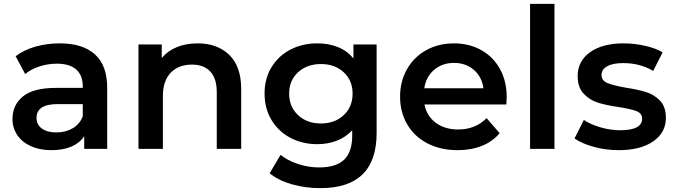

<svg xmlns="http://www.w3.org/2000/svg" viewBox="-20 -762 3455 983"><path d="M43.9 -152.8Q43.9 -224.6 97.4 -268.3Q150.9 -312 266.1 -312H403.8V-319.8Q403.8 -376 370.4 -406Q336.9 -436 271 -436Q226.1 -436 182.6 -422.1Q139.2 -408.2 108.9 -382.8L60.1 -474.1Q102.1 -506.3 161.1 -523.2Q220.2 -540 286.1 -540Q403.8 -540 466.3 -483.4Q528.8 -426.8 528.8 -313V0H411.1V-64.9Q388.2 -29.8 345.7 -11.5Q303.2 6.8 243.2 6.8Q183.1 6.8 137.9 -13.7Q92.8 -34.2 68.4 -70.6Q43.9 -106.9 43.9 -152.8ZM167 -158.2Q167 -124 194.1 -104Q221.2 -84 269 -84Q315.9 -84 352.5 -105.5Q389.2 -127 403.8 -167V-229H274.9Q167 -229 167 -158.2Z M689 0V-534.2H808.1V-464.8Q838.9 -502 886 -521Q933.1 -540 991.7 -540Q1092.8 -540 1153.8 -481Q1214.8 -421.9 1214.8 -306.2V0H1089.8V-290Q1089.8 -359.9 1056.9 -395.5Q1023.9 -431.2 962.9 -431.2Q894 -431.2 854 -389.6Q814 -348.1 814 -270V0Z M1334.5 -283.2Q1334.5 -359.4 1369.9 -417.7Q1405.3 -476.1 1466.8 -508.1Q1528.3 -540 1604.5 -540Q1662.6 -540 1710 -521Q1757.3 -502 1789.6 -462.9V-534.2H1908.2V-81.1Q1908.2 201.2 1620.6 201.2Q1543.5 201.2 1474.4 181.6Q1405.3 162.1 1360.4 125L1416.5 30.8Q1451.7 59.6 1505.1 77.4Q1558.6 95.2 1613.3 95.2Q1701.2 95.2 1742.2 55.2Q1783.2 15.1 1783.2 -66.9V-95.2Q1751 -60.1 1705.1 -42Q1659.2 -23.9 1604.5 -23.9Q1528.3 -23.9 1466.8 -56.4Q1405.3 -88.9 1369.9 -147.9Q1334.5 -207 1334.5 -283.2ZM1460.4 -283.2Q1460.4 -215.3 1505.9 -172.6Q1551.3 -129.9 1623.5 -129.9Q1694.3 -129.9 1739.7 -172.4Q1785.2 -214.8 1785.2 -283.2Q1785.2 -350.1 1739.7 -392.1Q1694.3 -434.1 1623.5 -434.1Q1551.8 -434.1 1506.1 -392.1Q1460.4 -350.1 1460.4 -283.2Z M2028.3 -267.1Q2028.3 -345.2 2063.7 -407.7Q2099.1 -470.2 2162.1 -505.1Q2225.1 -540 2304.2 -540Q2382.3 -540 2443.8 -505.6Q2505.4 -471.2 2539.8 -408.7Q2574.2 -346.2 2574.2 -264.2Q2574.2 -251 2572.3 -227.1H2153.3Q2164.6 -168 2210.9 -133.5Q2257.3 -99.1 2326.2 -99.1Q2414.1 -99.1 2471.2 -157.2L2538.1 -80.1Q2502 -37.1 2447 -15.1Q2392.1 6.8 2323.2 6.8Q2235.4 6.8 2168.2 -28.1Q2101.1 -63 2064.7 -125.5Q2028.3 -188 2028.3 -267.1ZM2152.3 -310.1H2455.1Q2447.3 -368.2 2406.2 -404.1Q2365.2 -439.9 2304.2 -439.9Q2244.1 -439.9 2202.6 -404.5Q2161.1 -369.1 2152.3 -310.1Z M2693.8 0V-742.2H2818.8V0Z M2921.4 -53.2 2969.2 -147.9Q3005.4 -124 3055.9 -109.6Q3106.4 -95.2 3155.3 -95.2Q3267.1 -95.2 3267.6 -153.8Q3267.6 -181.6 3239 -192.9Q3210.4 -204.1 3147.5 -213.9Q3081.5 -223.6 3040 -236.8Q2998.5 -250 2968 -282.5Q2937.5 -314.9 2937.5 -373Q2937.5 -449.2 3001 -494.6Q3064.5 -540 3172.4 -540Q3227.5 -540 3282.5 -527.6Q3337.4 -515.1 3372.6 -494.1L3324.2 -398.9Q3256.3 -439 3171.4 -439Q3116.2 -439 3087.9 -422.4Q3059.6 -405.8 3059.6 -378.9Q3059.6 -349.1 3090.1 -336.7Q3120.6 -324.2 3184.6 -313Q3248.5 -303.2 3289.6 -290Q3330.6 -276.9 3359.9 -245.8Q3389.2 -214.8 3389.2 -158.2Q3389.2 -83 3324.2 -38.1Q3259.3 6.8 3147.5 6.8Q3082.5 6.8 3020.5 -10Q2958.5 -26.9 2921.4 -53.2Z"/></svg>

Font: Montserrat SemiBold
Style: Regular
Weight: 600
Designer: Julieta Ulanovsky
Foundry: Julieta Ulanovsky
Version: Version 7.200